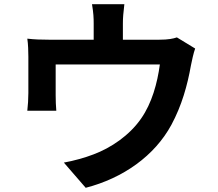

<svg xmlns="http://www.w3.org/2000/svg" viewBox="-20 -837 1040 914"><path d="M909 -606 822 -659C805 -653 781 -648 739 -648H565V-725C565 -753 567 -774 572 -817H418C425 -774 426 -753 426 -725V-648H212C174 -648 144 -649 110 -653C114 -629 115 -589 115 -567C115 -530 115 -426 115 -394C115 -367 113 -335 110 -310H248C246 -330 245 -361 245 -384C245 -415 245 -495 245 -530H741C729 -441 703 -346 652 -273C596 -192 508 -133 425 -102C384 -86 329 -71 284 -63L388 57C566 11 716 -95 796 -243C845 -334 872 -430 889 -526C893 -546 901 -584 909 -606Z"/></svg>

Font: Noto Sans JP
Style: Bold
Weight: 700
Designer: Ryoko NISHIZUKA 西塚涼子 (kana, bopomofo & ideographs); Paul D. Hunt (Latin, Greek & Cyrillic); Sandoll Communications 산돌커뮤니
Foundry: Adobe
Version: Version 2.004;hotconv 1.0.118;makeotfexe 2.5.65603